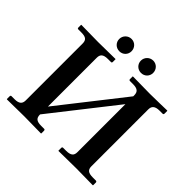

<svg xmlns="http://www.w3.org/2000/svg" viewBox="-198 -990 1179 1179"><g transform="rotate(45 391.5 -401.0)"><path d="M677 -569C677 -597 691 -613 732 -613H758C763 -613 766 -616 766 -622V-645L764 -647C764 -647 653 -644 617 -644C578 -644 468 -646 468 -646L466 -645V-621C466 -616 470 -613 474 -613H500C540 -613 555 -600 555 -569V-561L229 -146V-570C229 -598 242 -613 283 -613H310C314 -613 317 -616 317 -621V-645L315 -646C315 -646 202 -644 167 -644C127 -644 20 -646 20 -646L18 -645V-621C18 -616 21 -613 25 -613H52C92 -613 106 -601 106 -570V-77C106 -49 93 -33 52 -33H25C21 -33 18 -30 18 -24V-1L20 1C20 1 134 -1 169 -1C208 -1 315 1 315 1L317 -1V-24C317 -30 313 -33 310 -33H283C243 -33 229 -46 229 -77V-78L555 -493V-76C555 -48 542 -33 500 -33H474C469 -33 466 -30 466 -24V-1L468 1C468 1 585 -1 621 -1C660 -1 765 1 765 1L767 -1V-24C767 -30 763 -33 758 -33H732C692 -33 677 -45 677 -76ZM245 -749C245 -719 269 -696 299 -696C329 -696 352 -719 352 -749C352 -779 329 -803 299 -803C269 -803 245 -779 245 -749ZM433 -749C433 -719 457 -696 487 -696C517 -696 540 -719 540 -749C540 -779 517 -803 487 -803C457 -803 433 -779 433 -749Z"/></g></svg>

Font: Libertinus Serif Semibold
Style: Regular
Weight: 600
Designer: Philipp H. Poll, Khaled Hosny
Foundry: Caleb Maclennan
Version: Version 7.050;RELEASE